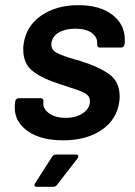

<svg xmlns="http://www.w3.org/2000/svg" viewBox="-20 -537 522 743"><path d="M37 -121Q37 -131 38 -136L39 -145Q40 -150 43.5 -153.5Q47 -157 52 -157H138Q143 -157 146 -153.5Q149 -150 148 -145V-143Q144 -118 168.5 -99.5Q193 -81 234 -81Q275 -81 301.5 -99.5Q328 -118 328 -145Q328 -165 310 -175.5Q292 -186 252 -198L216 -210Q148 -231 109 -260Q70 -289 70 -345Q70 -358 71 -364Q80 -435 138.5 -476Q197 -517 284 -517Q366 -517 414.5 -480Q463 -443 463 -383Q463 -371 462 -365Q461 -360 457.5 -356.5Q454 -353 449 -353H366Q361 -353 358 -356.5Q355 -360 356 -365Q359 -391 336.5 -408.5Q314 -426 272 -426Q233 -426 208 -411.5Q183 -397 179 -371Q176 -346 197 -334Q218 -322 270 -307L291 -301Q362 -279 402.5 -250Q443 -221 443 -164Q443 -152 442 -146Q433 -75 374 -34.5Q315 6 224 6Q138 6 87.5 -29.5Q37 -65 37 -121ZM116 172 182 69Q187 61 198 61H274Q283 61 283 68Q283 71 280 76L201 178Q195 186 186 186H122Q116 186 114 182Q112 178 116 172Z"/></svg>

Font: Barlow SemiBold
Style: Italic
Weight: 600
Italic angle: -7°
Designer: Jeremy Tribby
Foundry: Tribby Type
Version: Version 1.408